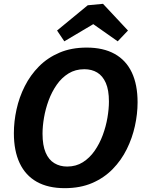

<svg xmlns="http://www.w3.org/2000/svg" viewBox="-20 -963 757 995"><path d="M315.2 12.1Q229.4 12.1 170.7 -20.8Q112.1 -53.8 82 -117.5Q51.9 -181.3 51.9 -272.9Q51.9 -333.4 65.7 -396.2Q79.4 -459 108.4 -516.4Q137.3 -573.8 182 -618.9Q226.7 -664 288.4 -690.2Q350 -716.4 429.4 -716.4Q515.5 -716.4 574.3 -683.6Q633.1 -650.9 663.1 -587.6Q693 -524.4 693 -432.7Q693 -372.8 679.2 -310.2Q665.5 -247.5 637 -190Q608.6 -132.4 563.9 -86.7Q519.2 -41 457.5 -14.4Q395.9 12.1 315.2 12.1ZM328.1 -99.9Q374.1 -99.9 409.4 -122.3Q444.8 -144.6 470.4 -181.5Q496.1 -218.4 512.6 -263.1Q529.1 -307.8 536.8 -353.1Q544.5 -398.4 544.5 -436.9Q544.5 -496.6 528.3 -533.4Q512.1 -570.1 483.7 -587.2Q455.3 -604.3 416.9 -604.3Q370.8 -604.3 335.2 -582.4Q299.5 -560.4 274 -523.8Q248.5 -487.2 232.1 -442.9Q215.8 -398.6 208.1 -353.6Q200.4 -308.6 200.4 -270.1Q200.4 -210 216.5 -172.4Q232.5 -134.8 261.6 -117.4Q290.6 -99.9 328.1 -99.9ZM313.3 -748.8 275.7 -804.8 434.7 -935.7 513.8 -943.2 643.2 -804.8 590 -748.8 419 -869.1 513.6 -867.7Z"/></svg>

Font: Bitter Thin
Style: Italic
Weight: 100
Italic angle: -9°
Designer: Sol Matas, and Bitter project Authors
Foundry: Sol Matas
Version: Version 2.002